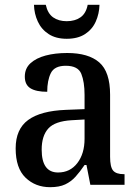

<svg xmlns="http://www.w3.org/2000/svg" viewBox="-20 -767 573 797"><path d="M188 10Q127 10 86 -29.5Q45 -69 45 -151Q45 -231 97 -269Q149 -307 254 -311L331 -314V-373Q331 -427 317.5 -460.5Q304 -494 253 -494Q206 -494 191 -463.5Q176 -433 176 -386Q130 -386 106.5 -400.5Q83 -415 83 -449Q83 -483 106.5 -504.5Q130 -526 169.5 -536.5Q209 -547 259 -547Q347 -547 392 -508Q437 -469 437 -374V-116Q437 -74 449.5 -59Q462 -44 494 -44H497V0H355L339 -82H331Q312 -54 293.5 -33.5Q275 -13 250.5 -1.5Q226 10 188 10ZM221 -51Q271 -51 301 -90Q331 -129 331 -191V-271L278 -268Q208 -264 180.5 -233.5Q153 -203 153 -146Q153 -51 221 -51ZM257 -606Q212 -606 182 -625.5Q152 -645 137 -677.5Q122 -710 121 -747H170Q178 -711 200.5 -695Q223 -679 257 -679Q291 -679 314 -695Q337 -711 344 -747H393Q392 -710 377.5 -677.5Q363 -645 333 -625.5Q303 -606 257 -606Z"/></svg>

Font: Noto Serif Bengali SemiCondensed Medium
Style: Regular
Weight: 500
Width: 4
Designer: Juan Bruce, Universal Thirst, Indian Type Foundry and the Monotype Design Team.
Foundry: Monotype Imaging Inc.
Version: Version 2.003; ttfautohint (v1.8.4.7-5d5b)